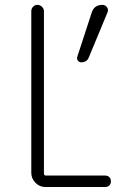

<svg xmlns="http://www.w3.org/2000/svg" viewBox="-20 -750 540 770"><path d="M347.7 -699.2Q357.4 -730.5 390.6 -730.5Q402.3 -730.5 409.2 -720.7Q416 -710.9 411.1 -700.2L336.9 -521.5Q329.1 -500 305.7 -500Q297.9 -500 292.5 -506.8Q287.1 -513.7 290 -522.5ZM162.1 0Q138.7 0 122.1 -17.1Q105.5 -34.2 105.5 -56.6V-705.1Q105.5 -715.8 112.8 -723.1Q120.1 -730.5 129.9 -730.5Q140.6 -730.5 148.4 -722.7Q156.2 -714.8 156.2 -705.1V-54.7Q156.2 -45.9 164.1 -45.9H402.3Q412.1 -45.9 418.5 -39.6Q424.8 -33.2 424.8 -22.9Q424.8 -12.7 418.5 -6.3Q412.1 0 402.3 0Z"/></svg>

Font: Rounded-X Mgen+ 2m light
Style: Regular
Weight: 200
Designer: [Source Han Sans]
Ryoko NISHIZUKA  (kana & ideographs); Paul D. Hunt (Latin, Greek & Cyrillic); Wenlong ZHANG  (bopomofo
Version: Version 1.059.20150602